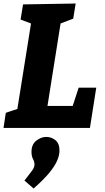

<svg xmlns="http://www.w3.org/2000/svg" viewBox="-26 -727 596 1091"><path d="M421 -229H521L485 0H-6L7 -86L91 -114L70 -91L153 -611L170 -586L91 -616L105 -702L404 -707L390 -621L301 -587L321 -611L238 -89L221 -125H405L378 -97ZM165 344 113 299Q142 262 156 243Q170 224 170 208Q170 192 161.5 176.5Q153 161 153 135Q153 94 180 72.5Q207 51 237 51Q266 51 289 69.5Q312 88 312 129Q312 154 299 185Q286 216 254 255Q222 294 165 344Z"/></svg>

Font: Bitter Thin ExtraBold
Style: Italic
Weight: 800
Italic angle: -9°
Version: Version 2.002